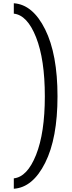

<svg xmlns="http://www.w3.org/2000/svg" viewBox="-20 -841 444 1182"><path d="M65 321C143 315.7 207.3 262.5 258 161.5C308.7 60.5 334 -76 334 -248C334 -420.7 308.7 -558 258 -660C207.3 -762 143 -815.7 65 -821V-757C120.3 -751 166 -702.5 202 -611.5C238 -520.5 256 -399.3 256 -248C256 -98 238 22.2 202 112.5C166 202.8 120.3 251 65 257Z"/></svg>

Font: Orkney
Style: Regular
Weight: 400
Designer: Samuel Oakes and Alfredo Marco Pradil
Foundry: Alfredo Marco Pradil
Version: 1.0; ttfautohint (v1.5)